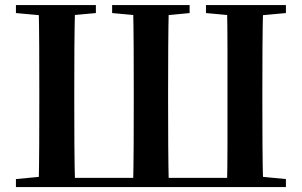

<svg xmlns="http://www.w3.org/2000/svg" viewBox="-20 -761 1228 781"><path d="M137.2 0Q139.2 -86.6 139.5 -173.9Q139.9 -261.2 139.9 -349.5V-392.8Q139.9 -481 139.5 -568.3Q139.2 -655.6 137.2 -740.5H285.6Q283.1 -654.1 282.6 -567.4Q282.1 -480.6 282.1 -392.1V-349.5Q282.1 -259 282.6 -172.1Q283.1 -85.2 285.6 0ZM521.3 0Q523.3 -86.6 523.7 -173.9Q524.1 -261.2 524.1 -349.5V-392.1Q524.1 -481 523.7 -568.3Q523.3 -655.6 521.3 -740.5H666.8Q664.8 -654.9 664.3 -567.9Q663.8 -481 663.8 -392.8V-349.5Q663.8 -259 664.3 -172.1Q664.8 -85.2 666.8 0ZM903.3 0Q905.3 -85.2 905.3 -172.1Q905.3 -259 905.3 -349.5V-392.1Q905.3 -480.6 905.3 -567.4Q905.3 -654.1 903.3 -740.5H1050.6Q1048.2 -655.6 1047.7 -568.3Q1047.2 -481 1047.2 -392.8V-349.5Q1047.2 -261.2 1047.7 -173.9Q1048.2 -86.6 1050.6 0ZM44.8 -707.9V-740.5H370V-707.9L221.3 -694.2H193.8ZM436.1 -707.9V-740.5H751.3V-707.9L610.1 -694.2H584.1ZM817.8 -707.9V-740.5H1143V-707.9L994 -694.2H966.5ZM44.8 0V-32.6L198.2 -47.3H211.1V0ZM976.5 0V-47.3H990.3L1143 -32.6V0ZM211.1 0V-37.6H976.5V0Z"/></svg>

Font: Noto Serif TC
Style: Regular
Weight: 200
Designer: Ryoko NISHIZUKA 西塚涼子 (kana & ideographs); Frank Grießhammer (Latin, Greek & Cyrillic); Wenlong ZHANG 张文龙 (bopomofo); San
Foundry: Adobe
Version: Version 2.001;hotconv 1.1.0;makeotfexe 2.6.0